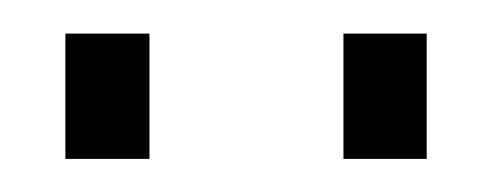

<svg xmlns="http://www.w3.org/2000/svg" viewBox="-20 -782 297 116"><path d="M187.5 -686V-761.7H237.8V-686ZM19.5 -686V-761.7H70.3V-686Z"/></svg>

Font: Roboto Slab ExtraLight
Style: Regular
Weight: 250
Designer: Google
Version: Version 2.000; ttfautohint (v1.8.1.43-b0c9)